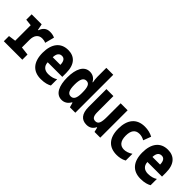

<svg xmlns="http://www.w3.org/2000/svg" viewBox="138 -1737 2723 2723"><g transform="rotate(45 1500.0 -375.5)"><path d="M26 0H397V-104L270 -119V-272C270 -361 311 -414 385 -414C409 -414 436 -409 456 -398L493 -539C460 -555 426 -559 396 -559C321 -559 283 -515 262 -456H255L236 -549H35V-441L135 -430V-119L26 -104Z M776 10C857 10 910 -9 942 -28V-154C912 -133 865 -115 800 -115C729 -115 680 -152 677 -229H970V-307C970 -480 887 -559 761 -559C611 -559 530 -451 530 -274C530 -91 616 10 776 10ZM830 -330H677C679 -403 708 -437 757 -437C801 -437 829 -405 830 -330Z M1192 10C1249 10 1292 -18 1323 -72H1331L1351 0H1460V-761H1321V-584C1321 -551 1326 -509 1332 -480H1325C1297 -534 1249 -559 1196 -559C1082 -559 1025 -445 1025 -272C1025 -109 1076 10 1192 10ZM1250 -117C1195 -117 1170 -165 1170 -274C1170 -376 1192 -433 1252 -433C1311 -433 1329 -378 1329 -272V-256C1329 -162 1303 -117 1250 -117Z M1691 10C1752 10 1795 -17 1820 -70H1828L1845 0H1960V-549H1820V-275C1820 -161 1802 -115 1745 -115C1694 -115 1675 -152 1675 -230V-549H1535V-189C1535 -53 1594 10 1691 10Z M2296 10C2340 10 2397 2 2445 -26V-161C2398 -129 2353 -117 2317 -117C2244 -117 2195 -164 2195 -276C2195 -377 2235 -432 2315 -432C2354 -432 2383 -423 2417 -404L2461 -520C2414 -546 2356 -559 2299 -559C2133 -559 2050 -450 2050 -271C2050 -81 2145 10 2296 10Z M2776 10C2857 10 2910 -9 2942 -28V-154C2912 -133 2865 -115 2800 -115C2729 -115 2680 -152 2677 -229H2970V-307C2970 -480 2887 -559 2761 -559C2611 -559 2530 -451 2530 -274C2530 -91 2616 10 2776 10ZM2830 -330H2677C2679 -403 2708 -437 2757 -437C2801 -437 2829 -405 2830 -330Z"/></g></svg>

Font: Noto Sans Mono ExtraCondensed ExtraBold
Style: Regular
Weight: 800
Width: 2
Designer: Monotype Design Team
Foundry: Monotype Imaging Inc.
Version: Version 2.014